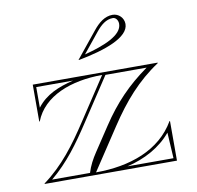

<svg xmlns="http://www.w3.org/2000/svg" viewBox="-72 -694 789 769"><g transform="rotate(-10 322.5 -310.0)"><path d="M270 -465C379.9 -485.5 479 -520.5 479 -575C479 -599.8 458.8 -620 434 -620C402.1 -620 376.8 -599 354.7 -571.7L269 -466ZM298.1 -482.9 364 -564.1C383.5 -588.1 405.2 -607 433 -607C444.6 -607 454 -594.9 454 -580C454 -533.6 379.2 -504 298.1 -482.9ZM232.6 -388C171.5 -373.1 119 -351.9 83 -304.2V-388ZM71 -250H73C110.6 -347.5 225.3 -389.9 351.4 -390L240 -221C183 -134 129 -61 49 -2V0H587V-161H585C522.4 -53.1 397.8 -10.1 259.6 -10L372 -180C431.1 -269.3 493 -341 579 -398V-400H71ZM387.9 -12C460 -29.2 523.7 -62.9 568.8 -117L575 -12ZM364.5 -388H531.9C451.4 -330.8 392.5 -269.1 338 -186.6L274 -90C257 -64.4 244.5 -41.2 235.5 -12H81.3C150.7 -69.7 198.8 -136.3 250 -214.4Z"/></g></svg>

Font: SortefaxS01
Style: Medium
Weight: 500
Designer: gluk
Foundry: gluk
Version: Version 0.261